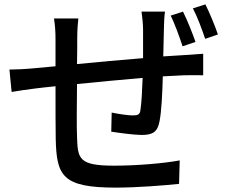

<svg xmlns="http://www.w3.org/2000/svg" viewBox="-20 -814 1040 875"><path d="M732 -761H625C628 -743 632 -702 632 -679C632 -638 632 -592 632 -549C532 -541 423 -531 331 -522C332 -569 332 -611 332 -640C332 -675 334 -703 337 -730H226C231 -698 233 -670 233 -635C233 -617 233 -570 233 -512C191 -508 158 -505 136 -503C94 -499 52 -497 23 -497L33 -395C60 -400 111 -407 143 -411C165 -414 196 -417 233 -421C233 -325 233 -222 234 -179C238 -13 264 41 507 41C606 41 728 31 796 24L799 -83C730 -70 605 -59 501 -59C338 -59 334 -90 331 -193C329 -234 330 -333 331 -431C424 -440 533 -451 630 -459C628 -401 625 -344 620 -313C618 -292 608 -288 585 -288C564 -288 522 -294 489 -301L487 -214C517 -209 591 -199 626 -199C675 -199 698 -212 707 -261C716 -305 720 -391 722 -466C759 -468 793 -470 819 -471C845 -471 889 -472 906 -471V-569C880 -567 846 -565 820 -563C791 -561 759 -559 724 -557C725 -596 726 -639 727 -683C727 -706 729 -745 732 -761ZM814 -761 758 -743C777 -704 798 -646 812 -603L871 -623C857 -663 833 -723 814 -761ZM916 -794 859 -776C879 -738 900 -682 915 -637L973 -657C960 -696 935 -756 916 -794Z"/></svg>

Font: Source Han Sans JP Medium
Style: Regular
Weight: 500
Designer: Ryoko NISHIZUKA 西塚涼子 (kana, bopomofo & ideographs); Paul D. Hunt (Latin, Greek & Cyrillic); Sandoll Communications 산돌커뮤니
Foundry: Adobe
Version: Version 2.002;hotconv 1.0.116;makeotfexe 2.5.65601